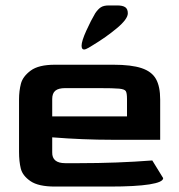

<svg xmlns="http://www.w3.org/2000/svg" viewBox="-20 -686 660 706"><path d="M50 -128V-320Q50 -352 57 -378.5Q64 -405 93 -426.5Q122 -448 182 -448H397Q463 -448 500.5 -435.5Q538 -423 553.5 -395.5Q569 -368 569 -320V-172H394Q284 -172 172 -181V-126Q171 -86 220 -86H271Q410 -86 540 -96L580 -31Q580 -16 529.5 -8Q479 0 383 0H182Q121 0 92 -20Q63 -40 56.5 -66Q50 -92 50 -128ZM447 -258V-322Q447 -344 442.5 -351Q438 -358 418.5 -360Q399 -362 341 -362H220Q195 -362 183.5 -352.5Q172 -343 172 -322V-258ZM330 -637Q340 -652 350.5 -659Q361 -666 380 -666H411Q431 -666 440.5 -659.5Q450 -653 450 -637Q450 -616 410 -582.5Q370 -549 320 -519Q317 -517 306 -510.5Q295 -504 289 -504Q280 -504 280 -518Q280 -535 297.5 -573.5Q315 -612 330 -637Z"/></svg>

Font: Gold
Style: Regular
Weight: 400
Designer: jaiki
Version: Version 1.000